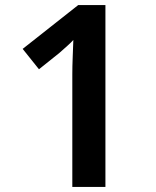

<svg xmlns="http://www.w3.org/2000/svg" viewBox="-20 -734 612 754"><path d="M394 0H264V-442Q264 -473 265.5 -510Q267 -547 268 -577Q260 -568 244.5 -554Q229 -540 213 -526L133 -462L69 -542L287 -714H394Z"/></svg>

Font: Noto Traditional Nushu SemiBold
Style: Regular
Weight: 600
Version: Version 2.003